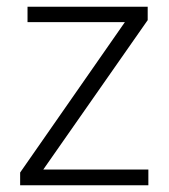

<svg xmlns="http://www.w3.org/2000/svg" viewBox="-20 -552 503 572"><path d="M422 0H40V-38L352 -486H62V-532H420V-492L109 -47H422Z"/></svg>

Font: Noto Sans Khmer Light
Style: Regular
Weight: 300
Version: Version 2.003